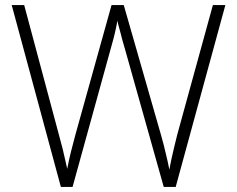

<svg xmlns="http://www.w3.org/2000/svg" viewBox="-20 -734 929 754"><path d="M865 -714 670 0H623L470 -544Q465 -560 461 -575Q457 -590 453.5 -604Q450 -618 446.5 -630Q443 -642 441 -653Q439 -642 437 -631Q435 -620 432 -608Q429 -596 426 -583.5Q423 -571 419 -558L265 0H219L26 -714H75L211 -206Q216 -186 221 -168.5Q226 -151 229.5 -134.5Q233 -118 237 -102Q241 -86 244 -71Q247 -87 250.5 -103Q254 -119 258 -135.5Q262 -152 267 -170Q272 -188 277 -208L418 -714H466L612 -205Q618 -185 622.5 -166.5Q627 -148 631 -131.5Q635 -115 638.5 -99.5Q642 -84 645 -68Q649 -90 653.5 -110.5Q658 -131 663.5 -154Q669 -177 676 -205L816 -714Z"/></svg>

Font: Noto Sans Oriya ExtraLight
Style: Regular
Weight: 250
Version: Version 2.003